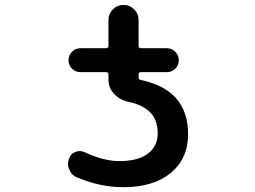

<svg xmlns="http://www.w3.org/2000/svg" viewBox="-20 -775 1040 784"><path d="M483.4 -10.7Q388.7 -10.7 293.9 -50.8Q272.5 -59.6 263.7 -81.1Q257.8 -93.8 257.8 -106.4Q257.8 -116.2 261.7 -126Q267.6 -146.5 287.1 -154.3Q296.9 -158.2 305.7 -158.2Q315.4 -158.2 326.2 -153.3Q403.3 -117.2 466.8 -117.2Q544.9 -117.2 585 -148.4Q624 -178.7 624 -230.5Q624 -296.9 577.1 -330.1Q549.8 -349.6 507.8 -358.4Q471.7 -365.2 447.3 -390.1Q422.9 -415 422.9 -449.2V-470.7Q422.9 -480.5 413.1 -480.5H308.6Q288.1 -480.5 273.9 -494.6Q259.8 -508.8 259.8 -528.8Q259.8 -548.8 273.9 -563.5Q288.1 -578.1 308.6 -578.1H413.1Q422.9 -578.1 422.9 -587.9V-693.4Q422.9 -718.8 440.9 -736.8Q459 -754.9 484.4 -754.9Q509.8 -754.9 527.8 -736.8Q545.9 -718.8 545.9 -693.4V-587.9Q545.9 -578.1 555.7 -578.1H661.1Q681.6 -578.1 695.8 -563.5Q710 -548.8 710 -528.8Q710 -508.8 695.8 -494.6Q681.6 -480.5 661.1 -480.5H555.7Q545.9 -480.5 545.9 -470.7V-460Q545.9 -450.2 555.7 -448.2Q648.4 -428.7 696.3 -377Q748 -320.3 748 -227.5Q748 -127 676.8 -68.4Q606.4 -10.7 483.4 -10.7Z"/></svg>

Font: Rounded-X Mgen+ 2m medium
Style: Regular
Weight: 500
Designer: [Source Han Sans]
Ryoko NISHIZUKA  (kana & ideographs); Paul D. Hunt (Latin, Greek & Cyrillic); Wenlong ZHANG  (bopomofo
Version: Version 1.059.20150602